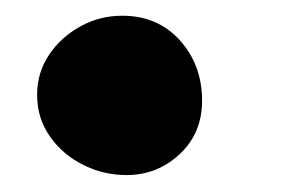

<svg xmlns="http://www.w3.org/2000/svg" viewBox="-20 -198 356 238"><path d="M131.5 -178.5Q175.5 -178.5 203 -148Q230.5 -117.5 230.5 -73Q230.5 -33 202.8 -7Q175 19 137 19Q108 19 82.8 6.2Q57.5 -6.5 41.8 -29Q26 -51.5 26 -80.5Q26 -108 40.8 -130Q55.5 -152 79.5 -165.2Q103.5 -178.5 131.5 -178.5Z"/></svg>

Font: Grandstander Thin
Style: Bold
Weight: 700
Version: Version 1.200